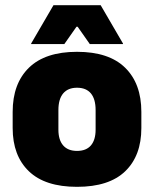

<svg xmlns="http://www.w3.org/2000/svg" viewBox="-20 -708 596 743"><path d="M278 15Q154.5 15 91.8 -45.2Q29 -105.5 29 -212.5V-275Q29 -384.5 92 -446Q155 -507.5 278 -507.5Q401.5 -507.5 464.2 -446Q527 -384.5 527 -275V-212.5Q527 -105.5 464.5 -45.2Q402 15 278 15ZM278 -124Q313.5 -124 331.8 -145.2Q350 -166.5 350 -206V-282Q350 -324.5 331.8 -346.5Q313.5 -368.5 278 -368.5Q243 -368.5 224.5 -346.5Q206 -324.5 206 -282V-206Q206 -166.5 224.5 -145.2Q243 -124 278 -124ZM100.5 -539.5 187 -688H369.5L456 -539.5V-537.5H327.5L280.5 -604.5H276L229 -537.5H100.5Z"/></svg>

Font: Anek Kannada Medium ExtraBold
Style: Regular
Weight: 800
Version: Version 1.003